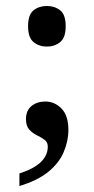

<svg xmlns="http://www.w3.org/2000/svg" viewBox="-20 -469 315 643"><path d="M45 154V112Q94 96 117 73.5Q140 51 140 22Q140 7 129 -1Q118 -9 103.5 -16Q89 -23 78 -35Q67 -47 67 -70Q67 -99 85.5 -114Q104 -129 132 -129Q163 -129 186 -105.5Q209 -82 209 -34Q209 4 193 41Q177 78 141 107Q105 136 45 154ZM137 -313Q111 -313 92.5 -328Q74 -343 74 -381Q74 -420 92.5 -434.5Q111 -449 137 -449Q163 -449 181.5 -434.5Q200 -420 200 -381Q200 -343 181.5 -328Q163 -313 137 -313Z"/></svg>

Font: Noto Serif Telugu
Style: Regular
Weight: 400
Designer: Jelle Bosma - Monotype Design Team
Foundry: Monotype Imaging Inc.
Version: Version 2.003